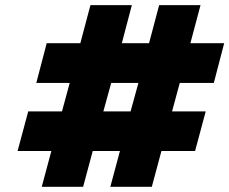

<svg xmlns="http://www.w3.org/2000/svg" viewBox="-20 -721 885 741"><path d="M47.9 -138.2 88.9 -291H219.2L249 -400.9H120.1L160.2 -554.2H290L329.1 -701.2H488.8L450.2 -554.2H555.2L594.2 -701.2H753.9L714.8 -554.2H845.2L805.2 -400.9H673.8L644 -291H773.9L732.9 -138.2H603L565.9 0H405.8L442.9 -138.2H337.9L300.8 0H141.1L178.2 -138.2ZM378.9 -291H483.9L514.2 -400.9H409.2Z"/></svg>

Font: Trueno Black
Style: Italic
Weight: 900
Designer: Julieta Ulanovsky
Foundry: Julieta Ulanovsky
Version: Version 3.001b | FøM Fix